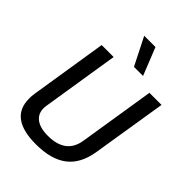

<svg xmlns="http://www.w3.org/2000/svg" viewBox="-265 -1041 1168 1168"><g transform="rotate(45 319.5 -456.5)"><path d="M267 10Q42 10 42 -157Q42 -169 42.5 -179.5Q43 -190 46 -207L124 -700H227L148 -203Q138 -143 173.5 -110.5Q209 -78 283 -78Q436 -78 457 -209L535 -700H639L561 -214Q542 -100 470 -45Q398 10 267 10ZM357 -745 267 -923H364L435 -745Z"/></g></svg>

Font: Georama Medium
Style: Italic
Weight: 500
Italic angle: -9°
Designer: Jean-Baptiste Levee
Foundry: Production Type
Version: Version 1.000